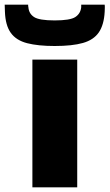

<svg xmlns="http://www.w3.org/2000/svg" viewBox="-78 -798 467 818"><path d="M60 0V-544H251V0ZM155 -602Q84 -602 37.5 -614Q-9 -626 -32 -658Q-55 -690 -57 -748Q-58 -762 -58 -778H42Q42 -775 42 -772.5Q42 -770 43 -767Q45 -740 67 -725.5Q89 -711 155 -711Q221 -711 243 -725.5Q265 -740 268 -767Q268 -770 268 -772.5Q268 -775 268 -778H368Q369 -770 368.5 -762.5Q368 -755 368 -748Q365 -692 343 -660Q321 -628 275.5 -615Q230 -602 155 -602Z"/></svg>

Font: Georama Extended
Style: Bold
Weight: 700
Width: 7
Designer: Jean-Baptiste Levee
Foundry: Production Type
Version: Version 1.000